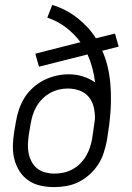

<svg xmlns="http://www.w3.org/2000/svg" viewBox="-20 -755 540 783"><path d="M201 8Q172 8 145 2Q118 -4 96 -19Q74 -34 59.5 -57Q45 -80 38.5 -106Q32 -132 32.5 -160.5Q33 -189 38 -218L45 -259Q49 -284 57.5 -309Q66 -334 80 -356.5Q94 -379 114.5 -397.5Q135 -416 159 -428Q183 -440 208.5 -446Q234 -452 260 -452Q290 -452 317.5 -443.5Q345 -435 368 -419Q364 -449 356.5 -477.5Q349 -506 337 -533L139 -483L124 -536L308 -583Q296 -600 281 -615Q266 -630 249 -643Q232 -656 213 -666Q194 -676 173 -683L193 -735Q220 -727 246 -713.5Q272 -700 294.5 -682.5Q317 -665 336.5 -644Q356 -623 371 -599L449 -618L464 -565L397 -548Q411 -517 419 -483Q427 -449 430 -413.5Q433 -378 432.5 -342Q432 -306 428 -270Q427 -259 425.5 -247Q424 -235 422 -223L416 -182Q411 -157 403 -132Q395 -107 380.5 -84.5Q366 -62 345.5 -43.5Q325 -25 301 -13Q277 -1 251.5 3.5Q226 8 201 8ZM202 -47Q221 -47 239.5 -51Q258 -55 275.5 -64.5Q293 -74 307 -88Q321 -102 331 -119Q341 -136 347 -154.5Q353 -173 356 -191L359 -212Q361 -226 363 -240Q365 -254 367 -268Q368 -293 362.5 -317Q357 -341 342.5 -359Q328 -377 305 -385.5Q282 -394 256 -394Q238 -394 219.5 -389.5Q201 -385 184 -375.5Q167 -366 153 -352Q139 -338 129 -321Q119 -304 113.5 -286Q108 -268 105 -250L98 -209Q95 -189 94 -169.5Q93 -150 96.5 -131.5Q100 -113 108.5 -96.5Q117 -80 131 -68.5Q145 -57 164 -52Q183 -47 202 -47Z"/></svg>

Font: Iosevka Curly Light Oblique
Style: Regular
Weight: 300
Italic angle: -9°
Monospace: yes
Designer: Belleve Invis
Foundry: Belleve Invis
Version: Version 11.1.0; ttfautohint (v1.8.3)